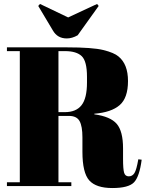

<svg xmlns="http://www.w3.org/2000/svg" viewBox="-20 -939 756 969"><path d="M328 -354H275V-19H340V0H15V-19H80V-681H15V-700H317Q447 -700 501.5 -686.5Q556 -673 578 -654Q626 -615 626 -530Q626 -445 584 -408.5Q542 -372 456 -365V-362Q537 -351 569 -314Q601 -277 601 -190V-137Q601 -85 606.5 -67Q612 -49 630 -49Q648 -49 658.5 -65.5Q669 -82 678 -135L695 -133Q684 -48 656.5 -19Q629 10 547 10Q465 10 430.5 -28.5Q396 -67 396 -173V-246Q396 -302 381.5 -328Q367 -354 328 -354ZM275 -681V-373H307Q364 -373 391.5 -408Q419 -443 419 -522V-551Q419 -630 392.5 -655.5Q366 -681 308 -681ZM478 -909 372 -761Q344 -745 317 -745Q270 -745 247 -785L173 -909L182 -919L324 -851L470 -919Z"/></svg>

Font: SVN-Abril Fatface
Style: Regular
Weight: 400
Designer: Veronika Burian, Jos? Scaglione
Foundry: TypeTogether
Version: Version 1.001